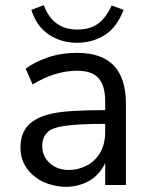

<svg xmlns="http://www.w3.org/2000/svg" viewBox="-20 -714 629 741"><path d="M234 7Q201 7 166 -4.5Q131 -16 105 -40Q59 -82 59 -144Q59 -200 90 -231.5Q121 -263 182 -276Q241 -289 386 -289V-323Q386 -383 360.5 -412Q335 -441 278 -441Q192 -441 106 -388L79 -449Q114 -475 165 -492.5Q216 -510 278 -510Q466 -510 466 -314V0H386V-85Q363 -37 322.5 -15Q282 7 234 7ZM246 -58Q281 -58 313 -74Q345 -90 365.5 -123Q386 -156 386 -207V-236Q285 -236 232 -228.5Q179 -221 164 -204Q143 -185 143 -150Q143 -111 172 -84.5Q201 -58 246 -58ZM277 -549Q216 -549 168.5 -580.5Q121 -612 101 -676L149 -694Q184 -600 278 -600Q326 -600 357 -621.5Q388 -643 411 -693L457 -676Q431 -608 384 -578.5Q337 -549 277 -549Z"/></svg>

Font: Winston
Style: Regular
Weight: 400
Designer: Original fonts by Vernon Adams / Changes by Cristiano Sobral
Foundry: Original fonts by Vernon Adams / Changes by Cristiano Sobral
Version: Version 2.503;July 17, 2020;FontCreator 13.0.0.2655 64-bit